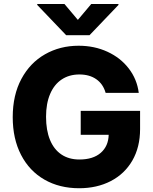

<svg xmlns="http://www.w3.org/2000/svg" viewBox="-20 -950 781 979"><path d="M384.8 -570.3Q333 -570.3 294.7 -544.9Q256.3 -519.5 235.6 -470.9Q214.8 -422.4 214.8 -354.5Q214.8 -285.6 234.9 -236.8Q254.9 -188 293 -162.4Q331.1 -136.7 384.8 -136.7Q454.6 -136.7 493.7 -170.7Q532.7 -204.6 534.2 -262.7H391.6V-384.8H694.3V-292Q694.3 -199.7 654.8 -131.3Q615.2 -63 544.7 -26.6Q474.1 9.8 383.8 9.8Q283.2 9.8 206.5 -34.2Q129.9 -78.1 87.4 -160.2Q44.9 -242.2 44.9 -352.5Q44.9 -465.3 89.1 -547.6Q133.3 -629.9 209.7 -673.3Q286.1 -716.8 380.9 -716.8Q461.4 -716.8 528.1 -686Q594.7 -655.3 636.7 -600.6Q678.7 -545.9 687.5 -476.6H518.6Q505.9 -521.5 471.2 -545.9Q436.5 -570.3 384.8 -570.3ZM377 -848.6 445.3 -929.7H584V-924.8L436.5 -770.5H317.4L169.9 -924.8V-929.7H308.6Z"/></svg>

Font: Pretendard ExtraBold
Style: Regular
Weight: 800
Designer: Base glyphs from Inter by Rasmus Andersson; Hangeul glyphs from Noto Sans CJK(Source Han Sans) by Jang Soo-young and Kan
Foundry: Kil Hyung-jin
Version: Version 1.309